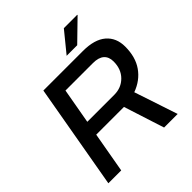

<svg xmlns="http://www.w3.org/2000/svg" viewBox="-229 -1024 1181 1181"><g transform="rotate(-45 361.0 -434.0)"><path d="M408.2 -735.8 516.1 -868.2H632.8V-865.2L500 -735.8ZM35.2 0 155.8 -686H500Q600.6 -686 651.9 -642.1Q703.1 -598.1 703.1 -521Q703.1 -430.2 661.1 -370.4Q619.1 -310.5 543.9 -283.2L638.2 0H520L435.1 -264.2H193.8L147 0ZM210.9 -358.9H445.8Q506.8 -358.9 547.4 -399.7Q587.9 -440.4 587.9 -506.8Q587.9 -547.4 563.7 -568.6Q539.6 -589.8 491.2 -589.8H252Z"/></g></svg>

Font: Archivo Medium
Style: Italic
Weight: 500
Italic angle: -10°
Designer: Hector Gatti
Foundry: Omnibus-Type
Version: Version 2.001